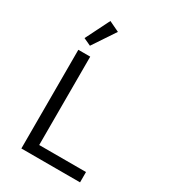

<svg xmlns="http://www.w3.org/2000/svg" viewBox="-224 -1063 1049 1176"><g transform="rotate(30 300.0 -474.5)"><path d="M120 0V-698H204V-73H535V0ZM169 -755 117 -779 202 -949 275 -914Z"/></g></svg>

Font: iA Writer Mono V
Style: Regular
Weight: 400
Designer: Mike Abbink, Paul van der Laan, Pieter van Rosmalen
Foundry: Bold Monday
Version: Version 2.000